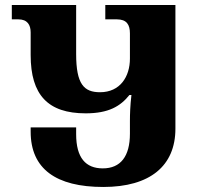

<svg xmlns="http://www.w3.org/2000/svg" viewBox="-20 -734 796 764"><path d="M391 10C577 10 678 -74 678 -222V-714H399V-657H445C484 -657 497 -636 497 -601V-501C497 -429 458 -367 378 -367C314 -367 283 -399 283 -519V-714H27V-657H53C89 -657 102 -635 102 -605V-515C102 -356 171 -283 321 -283C412 -283 459 -311 495 -356H503C498 -313 497 -279 497 -253V-202C497 -112 460 -64 389 -64C321 -64 283 -106 283 -200V-227H102V-210C102 -62 203 10 391 10Z"/></svg>

Font: Noto Serif Georgian Extra
Style: Regular
Weight: 800
Designer: Monotype Design Team
Foundry: Monotype Imaging Inc.
Version: Version 1.901